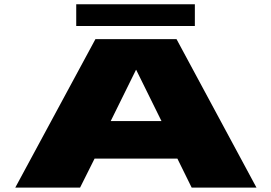

<svg xmlns="http://www.w3.org/2000/svg" viewBox="-20 -854 1235 874"><path d="M49.5 0H344.5L410.5 -132H787.5L852.5 0H1147.5L783.5 -676H414.5ZM484 -303 599 -536H600L715 -303ZM327 -735.5H867V-834.5H327Z"/></svg>

Font: Anybody ExtraExpanded Black
Style: Regular
Weight: 900
Width: 8
Version: Version 1.113;gftools[0.9.25]